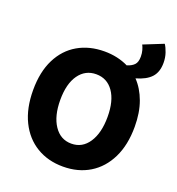

<svg xmlns="http://www.w3.org/2000/svg" viewBox="-164 -1064 1114 1210"><g transform="rotate(20 393.0 -459.5)"><path d="M394 -140Q467 -140 509.5 -204Q552 -268 552 -376Q552 -484 509.5 -544.5Q467 -605 394 -605Q321 -605 278 -544.5Q235 -484 235 -376Q235 -268 278 -204Q321 -140 394 -140ZM394 14Q293 14 216 -32.5Q139 -79 96 -166.5Q53 -254 53 -376Q53 -498 96 -583.5Q139 -669 216 -713.5Q293 -758 394 -758Q482 -758 554 -723Q586 -733 602.5 -750.5Q619 -768 619 -805Q619 -828 613.5 -847.5Q608 -867 601 -880L733 -933Q746 -914 756.5 -883Q767 -852 767 -817Q767 -755 734.5 -719.5Q702 -684 634 -665Q681 -616 707.5 -543.5Q734 -471 734 -376Q734 -254 691 -166.5Q648 -79 571.5 -32.5Q495 14 394 14Z"/></g></svg>

Font: Source Han Sans TC Heavy
Style: Regular
Weight: 900
Designer: Ryoko NISHIZUKA Ë•øÂ°öÊ∂ºÂ≠ê (kana, bopomofo & ideographs); Paul D. Hunt (Latin, Greek & Cyrillic); Sandoll Communicatio
Foundry: Adobe
Version: Version 2.004;hotconv 1.0.118;makeotfexe 2.5.65603